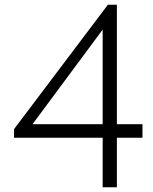

<svg xmlns="http://www.w3.org/2000/svg" viewBox="-20 -581 647 810"><path d="M581.1 -57.1V0H473.1V209H413.1V0H39.1V-36.1L435.1 -561H473.1V-57.1ZM117.2 -57.1H413.1V-456.1Z"/></svg>

Font: Junction Light
Style: Regular
Weight: 300
Designer: Caroline Hadilaksono
Foundry: Caroline Hadilaksono
Version: Version 1.002